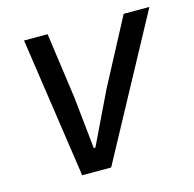

<svg xmlns="http://www.w3.org/2000/svg" viewBox="-83 -602 691 685"><g transform="rotate(-15 263.0 -259.0)"><path d="M139 0 63 -518H150L184 -274L204 -83H210L302 -274L431 -518H526L246 0Z"/></g></svg>

Font: IBM Plex Sans Text
Style: Italic
Weight: 450
Italic angle: -11°
Designer: Mike Abbink, Paul van der Laan, Pieter van Rosmalen
Foundry: Bold Monday
Version: Version 3.005